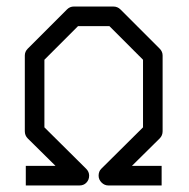

<svg xmlns="http://www.w3.org/2000/svg" viewBox="-20 -620 580 588"><path d="M475 -112V-52H312Q300 -52 291 -61Q282 -70 282 -82Q282 -95 290 -103L418 -230V-437L315 -540H219L116 -437V-230L244 -103Q253 -94 253 -82Q253 -69 244 -60Q236 -52 223 -52H59V-112H150L65 -196Q56 -205 56 -218V-450Q56 -462 65 -471L185 -591Q194 -600 206 -600H327Q340 -600 349 -591L469 -471Q478 -462 478 -450V-218Q478 -205 469 -196L384 -112Z"/></svg>

Font: IBM 3270
Style: Regular
Weight: 400
Monospace: yes
Version: Version 2.3.1